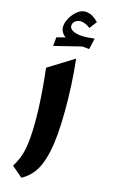

<svg xmlns="http://www.w3.org/2000/svg" viewBox="-207 -1152 718 1204"><g transform="rotate(20 151.5 -550.0)"><path d="M183.1 -811Q199.7 -730 211.7 -642.1Q223.6 -554.2 230.2 -471.2Q236.8 -388.2 236.8 -321.8Q236.8 -197.3 210 -116.2Q183.1 -35.2 115.7 8.3L41 -44.9Q62 -86.4 72.5 -129.9Q83 -173.3 83 -241.7Q83 -324.2 68.6 -438.5Q54.2 -552.7 25.4 -692.9ZM83.5 -997.1Q83.5 -976.6 106.2 -966.6Q128.9 -956.5 159.7 -956.5Q178.2 -956.5 202.4 -960Q226.6 -963.4 249.5 -968.3L239.3 -895L194.3 -896L20.5 -836.4V-894L75.7 -913.1Q57.6 -924.3 47.4 -940.4Q37.1 -956.5 37.1 -977.5Q37.1 -1002.9 51.5 -1033.2Q65.9 -1063.5 89.8 -1085.7Q113.8 -1107.9 142.1 -1107.9Q165 -1107.9 183.6 -1099.6Q202.1 -1091.3 227.1 -1070.8L195.3 -1020Q161.6 -1041 134.8 -1041Q114.3 -1041 98.9 -1028.6Q83.5 -1016.1 83.5 -997.1Z"/></g></svg>

Font: Pinar-DS1-FD Bold
Style: Regular
Weight: 700
Designer: Amin Abedi
Version: Version 2.000